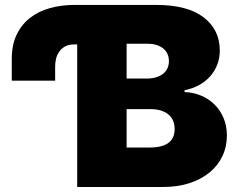

<svg xmlns="http://www.w3.org/2000/svg" viewBox="-20 -747 949 767"><path d="M277 -727.3H603.7Q729 -727.3 793.3 -677.9Q858 -628.2 858 -545.5Q858 -513.8 847.3 -487.2Q836.6 -460.6 817.8 -440.2Q799 -419.7 773.3 -406.1Q747.5 -392.4 717.3 -386.4V-379.3Q752.5 -377.8 783.2 -365.1Q813.9 -352.3 836.8 -329.7Q859.7 -307.2 873 -275.7Q886.4 -244.3 886.4 -206Q886.4 -161.2 868.6 -123.6Q850.9 -85.9 817.6 -58.4Q784.4 -30.9 737.2 -15.4Q690 0 630.7 0H288.4V-569.6H277Q254.3 -569.6 239.3 -561.1Q224.4 -552.6 215.6 -539.2Q206.7 -525.9 203.3 -509.6Q199.9 -493.3 200.3 -477.3V-424.7H27V-511.4Q27 -567.8 46.5 -608.5Q66.1 -649.1 100 -675.6Q133.9 -702.1 179.5 -714.7Q225.1 -727.3 277 -727.3ZM485.8 -311.1V-157.7H578.1Q677.6 -157.7 677.6 -231.5Q677.6 -269.9 651.8 -290.5Q626.1 -311.1 581 -311.1ZM485.8 -433.2H566.8Q586.3 -433.2 602.5 -437.9Q618.6 -442.5 630.3 -451.3Q642 -460.2 648.4 -473.2Q654.8 -486.2 654.8 -502.8Q654.8 -519.9 648.4 -532.8Q642 -545.8 630.7 -554.5Q619.3 -563.2 603.7 -567.8Q588.1 -572.4 569.6 -572.4H485.8Z"/></svg>

Font: Inter P Black
Style: Regular
Weight: 900
Designer: Rasmus Andersson
Foundry: rsms
Version: Version 3.018;git-588b23468